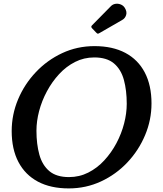

<svg xmlns="http://www.w3.org/2000/svg" viewBox="-20 -1012 887 1043"><path d="M657.5 -970Q649.5 -982.5 635.2 -988Q621 -993.5 606.2 -991Q591.5 -988.5 581 -977L480 -874.5Q472 -867 480 -858.5L502.5 -835Q508 -829 511.5 -829Q515 -829 521.5 -833L643 -903Q659.5 -912 665.2 -930.2Q671 -948.5 657.5 -970ZM493.5 -761.5 492 -700Q560.5 -700 599 -667.5Q637.5 -635 653 -578Q668.5 -521 668.5 -448Q668.5 -396.5 654.2 -341.2Q640 -286 612.5 -234.2Q585 -182.5 546.5 -140.8Q508 -99 459.5 -74.5Q411 -50 355 -50L353.5 11.5Q447 11.5 528.8 -26.5Q610.5 -64.5 672 -129.8Q733.5 -195 768.2 -277.8Q803 -360.5 803 -450Q803 -548.5 766.5 -618.2Q730 -688 660.8 -724.8Q591.5 -761.5 493.5 -761.5ZM353.5 11.5 355 -50Q286.5 -50 248 -82.5Q209.5 -115 193.8 -172Q178 -229 178 -302Q178 -353.5 192.5 -408.8Q207 -464 234.8 -515.8Q262.5 -567.5 301 -609.2Q339.5 -651 387.8 -675.5Q436 -700 492 -700L493.5 -761.5Q399.5 -761.5 318 -723.5Q236.5 -685.5 174.8 -620.2Q113 -555 78.2 -472.2Q43.5 -389.5 43.5 -300Q43.5 -201.5 80.2 -131.8Q117 -62 186.2 -25.2Q255.5 11.5 353.5 11.5Z"/></svg>

Font: Besley Medium
Style: Italic
Weight: 500
Italic angle: -13°
Designer: Owen Earl
Foundry: indestructible type*
Version: Version 2.001